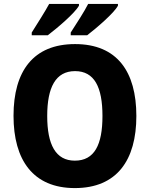

<svg xmlns="http://www.w3.org/2000/svg" viewBox="-20 -950 765 980"><path d="M582 -921V-930H430C411 -892 372 -832 341 -784V-770H425C473 -807 563 -884 582 -921ZM383 -921V-930H231C211 -893 173 -833 142 -784V-770H224C275 -809 362 -883 383 -921ZM676 -358C676 -584 578 -725 363 -725C150 -725 49 -587 49 -359C49 -133 149 10 362 10C577 10 676 -133 676 -358ZM221 -358C221 -504 264 -587 363 -587C462 -587 503 -505 503 -358C503 -211 462 -130 362 -130C264 -130 221 -212 221 -358Z"/></svg>

Font: Noto Sans Lao SemiCondensed ExtraBold
Style: Regular
Weight: 800
Width: 4
Designer: Monotype Design Team
Foundry: Monotype Imaging Inc.
Version: Version 2.003